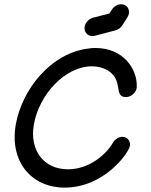

<svg xmlns="http://www.w3.org/2000/svg" viewBox="-20 -859 692 879"><path d="M570.2 -797.3C573.9 -818.6 559.5 -839.5 534.4 -839.5C518.4 -839.5 501.9 -830.3 491.9 -814.5L480.6 -797.2L406.4 -778.1C386.5 -772.8 370.8 -755.5 367.5 -736.8C363.3 -712.8 380.9 -693.8 402.9 -693.8C406.6 -693.8 410.5 -694.4 414.5 -695.4L508.8 -720C522.2 -723.6 532.7 -731.8 540.3 -743.6L562.9 -779C566.7 -785 569.1 -791.2 570.2 -797.3ZM275.6 -0.1C456.7 -0.1 568.7 -157.7 574.6 -190.9C578.6 -213.6 562.8 -232.7 540.1 -232.7C524.7 -232.7 505.3 -220.9 497.3 -206.4C464.8 -148.8 385.5 -83.9 292.1 -83.9C177.1 -83.9 114.8 -173.9 135.1 -289.4C159.3 -426.4 278.1 -555.5 401.1 -555.5C427.1 -555.5 451.9 -549.1 472 -537.3C548 -492.6 497.8 -414.5 556.7 -414.5C579.5 -414.5 601.9 -433.6 605.9 -456.4C606.2 -458.2 605.8 -460.9 606.1 -462.7C608.9 -544.3 543.3 -639.3 417.2 -639.3C413.9 -639.3 410.6 -639.2 407.2 -639.1C400.9 -639.1 395.3 -638.2 388.7 -637.3C213.4 -618.4 80.5 -448.8 52.4 -289.5C22.1 -117.6 125.5 -0.1 275.6 -0.1Z"/></svg>

Font: TudorRose
Style: Oblique
Weight: 500
Italic angle: 10°
Version: Version 001.000